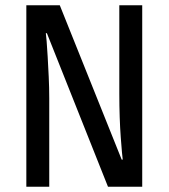

<svg xmlns="http://www.w3.org/2000/svg" viewBox="-20 -709 640 729"><path d="M390 0 158 -583H154Q155 -577 157 -553Q159 -529 161 -494Q163 -459 165 -417.5Q167 -376 167 -336V0H80V-689H207L442 -103H446Q445 -109 443 -131.5Q441 -154 438.5 -187.5Q436 -221 434.5 -263.5Q433 -306 433 -353V-689H520V0Z"/></svg>

Font: Wlorlttqgufhjawjgtejqphaquk
Style: Regular
Weight: 400
Monospace: yes
Designer: Carrois Corporate & Edenspiekermann
Foundry: Carrois Corporate GbR & Edenspiekermann AG
Version: Version 2.001